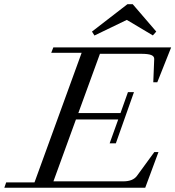

<svg xmlns="http://www.w3.org/2000/svg" viewBox="-60 -887 828 907"><path d="M678.2 -737.8 662.1 -719.7 539.1 -793 386.2 -719.2 374.5 -737.8 542 -867.2H566.9ZM-39.6 0 -30.8 -25.4H103L325.7 -637.7H182.1L191.9 -663.1H748.5L683.1 -498.5H664.1L668.5 -608.4Q668.9 -621.1 654.5 -627Q640.1 -632.8 607.9 -632.8H412.1L310.1 -353H509.3L544.4 -451.7H572.8L487.3 -210H458L498.5 -322.8H298.8L192.4 -30.3H522Q567.9 -30.3 586.9 -56.2L668.9 -168.5H688.5L626 0Z"/></svg>

Font: Elstob
Style: Italic
Weight: 400
Italic angle: -20°
Designer: Peter S. Baker
Version: Version 1.015